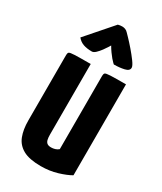

<svg xmlns="http://www.w3.org/2000/svg" viewBox="-185 -785 728 863"><g transform="rotate(30 179.0 -353.5)"><path d="M180 10Q120 10 87.5 -8Q55 -26 42 -59.5Q29 -93 29 -140V-480Q29 -490 33.5 -494Q38 -498 62.5 -499Q87 -500 145 -500V-133Q145 -118 147.5 -107.5Q150 -97 157 -91.5Q164 -86 178 -86Q188 -86 198 -89Q208 -92 216 -99V-480Q216 -490 220.5 -494Q225 -498 248 -499Q271 -500 328 -500V-28Q304 -14 264.5 -2Q225 10 180 10ZM236 -550Q236 -550 230.5 -555Q225 -560 217 -569.5Q209 -579 200 -591.5Q191 -604 183 -618Q183 -618 177 -608Q171 -598 161 -584.5Q151 -571 140.5 -561Q130 -551 121 -551Q95 -551 76.5 -557.5Q58 -564 45 -580L162 -714Q173 -717 184 -717Q192 -717 200 -714Q208 -711 215 -703Q215 -703 230 -687.5Q245 -672 264 -650Q283 -628 298 -607.5Q313 -587 313 -577Q313 -561 289 -555.5Q265 -550 236 -550Z"/></g></svg>

Font: Yanone Kaffeesatz ExtraLight
Style: Regular
Weight: 200
Designer: Yanone (Cyrillic: Daniel Pouzeot, Huerta Tipografica, and Cyreal)
Foundry: Yanone
Version: Version 2.003